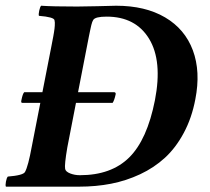

<svg xmlns="http://www.w3.org/2000/svg" viewBox="-28 -665 752 687"><path d="M58.6 -335H380.9Q383.8 -335 385.3 -332.5Q386.7 -330.1 385.7 -327.1Q381.3 -306.2 375 -296.9H51.8Q45.9 -296.9 48.8 -307.6Q53.2 -329.6 58.6 -335ZM290 -534.2 212.9 -137.7Q202.1 -74.2 205.1 -60.5Q207 -50.8 223.1 -44.4Q239.3 -38.1 257.8 -38.1Q370.1 -38.1 434.3 -101.6Q498.5 -165 526.4 -306.6Q553.7 -447.3 505.4 -526.4Q457 -605.5 353.5 -605.5Q313 -605.5 305.7 -593.8Q303.7 -590.3 302 -586.2Q300.3 -582 298.8 -575.4Q297.4 -568.8 296.4 -564.7Q295.4 -560.5 293.2 -549.8Q291 -539.1 290 -534.2ZM387.7 -644.5Q491.7 -644.5 562.7 -602.8Q633.8 -561 662.1 -484.9Q690.4 -408.7 670.9 -309.6Q658.2 -242.7 629.6 -189.5Q601.1 -136.2 562.3 -100.6Q523.4 -64.9 473.4 -41.5Q423.3 -18.1 369.4 -7.6Q315.4 2.9 254.9 2.9H-6.8Q-9.3 -1.5 -6.8 -14.9Q-4.4 -28.3 0 -33.2Q55.2 -37.6 61.5 -49.8Q72.8 -69.8 85.9 -141.6L156.2 -501Q157.2 -505.9 159.4 -517.8Q161.6 -529.8 162.6 -534.4Q163.6 -539.1 165 -548.3Q166.5 -557.6 167 -562Q167.5 -566.4 168 -573Q168.5 -579.6 168.2 -584.2Q168 -588.9 167 -592.8Q165 -604 111.3 -608.4Q109.4 -613.3 112.3 -626.7Q115.2 -640.1 119.1 -644.5Q159.2 -641.6 248 -641.6Q270 -641.6 320.1 -642.8Q370.1 -644 387.7 -644.5Z"/></svg>

Font: Amiri
Style: Bold Slanted
Weight: 700
Italic angle: 9°
Designer: Khaled Hosny
Version: Version 000.107